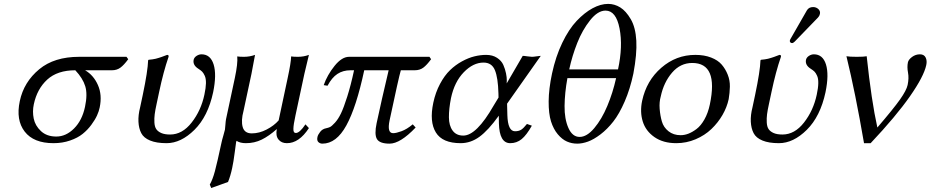

<svg xmlns="http://www.w3.org/2000/svg" viewBox="-20 -718 4730 976"><path d="M548.8 -360.8H412.6Q455.6 -335.9 477.8 -285.6Q500 -235.4 486.8 -171.9Q482.9 -152.3 473.1 -130.9Q463.4 -109.4 444.3 -83.5Q425.3 -57.6 400.1 -37.4Q375 -17.1 336.2 -3.7Q297.4 9.8 252 9.8Q150.9 9.8 105.5 -49.1Q60.1 -107.9 80.6 -204.1Q101.1 -301.3 179.7 -366.2Q255.9 -429.2 382.3 -429.2H623L631.8 -417Q610.4 -387.7 592.3 -374.3Q574.2 -360.8 548.8 -360.8ZM266.1 -23.9Q315.4 -23.9 356.4 -64.9Q397.5 -106 412.1 -174.8Q425.8 -239.3 413.3 -279.8Q400.9 -320.3 362.8 -360.8Q272 -360.8 220.2 -313.5Q168.5 -266.1 151.9 -188Q144 -151.4 151.4 -115.2Q158.7 -79.1 188.2 -51.5Q217.8 -23.9 266.1 -23.9Z M789.1 -251 775.9 -189Q769 -157.7 766.4 -137.2Q763.7 -116.7 764.9 -95.2Q766.1 -73.7 774.4 -61.5Q782.7 -49.3 800 -41.7Q817.4 -34.2 844.7 -34.2Q906.7 -34.2 954.3 -95.2Q1002 -156.2 1019 -236.8Q1026.4 -271 1026.9 -294.9Q1027.3 -318.8 1020.8 -333Q1014.2 -347.2 1007.6 -353.8Q1001 -360.4 988.8 -368.2Q959 -386.7 964.4 -414.1Q967.3 -426.3 979.5 -434.1Q991.7 -441.9 1004.4 -441.9Q1049.8 -441.9 1065.9 -390.4Q1082 -338.9 1063.5 -249Q1037.1 -126 968.5 -58.1Q899.9 9.8 826.7 9.8Q775.4 9.8 742.9 -3.7Q710.4 -17.1 698 -41.3Q685.5 -65.4 683.8 -99.1Q682.1 -132.8 692.4 -172.9L705.6 -234.9Q731.4 -357.9 732.9 -411.1L735.4 -414.1Q745.1 -414.6 754.9 -416.3Q764.6 -418 771.5 -419.4Q778.3 -420.9 788.1 -424.1Q797.9 -427.2 802 -428.7Q806.2 -430.2 816.4 -434.1Q826.7 -438 829.6 -439Q838.9 -439 836.9 -429.2Q810.5 -353 789.1 -251Z M1527.3 -342.8 1481.9 -130.9Q1476.6 -105.5 1474.1 -90.1Q1471.7 -74.7 1471.4 -63Q1471.2 -51.3 1474.4 -46.6Q1477.5 -42 1483.9 -42Q1503.4 -42 1532.7 -85.9L1550.3 -66.9Q1500 10.3 1438 9.8Q1410.6 9.8 1395.5 -9Q1380.4 -27.8 1387.2 -62Q1347.2 -26.4 1310.3 -8.3Q1273.4 9.8 1230 9.8Q1200.7 9.8 1182.6 -2Q1182.6 -2 1181.6 0Q1180.7 2.4 1180.2 4.9Q1179.2 9.8 1173.1 57.4Q1167 105 1160.2 136.2Q1151.9 175.8 1139.2 207L1053.7 237.8L1046.4 220.2Q1060.5 196.3 1072.3 152.8Q1084 109.4 1106 6.8Q1108.9 -7.3 1115.2 -28.3Q1121.6 -49.3 1123.5 -59.1Q1124.5 -63.5 1125.7 -82.5Q1127 -101.6 1128.9 -111.8L1173.8 -321.8Q1189.5 -395.5 1186 -431.2Q1197.8 -429.2 1220.2 -429.2Q1249 -429.2 1276.4 -439Q1264.6 -375 1258.3 -342.8L1217.8 -153.8Q1204.6 -105 1213.6 -72.5Q1222.7 -40 1259.8 -40Q1297.9 -40 1335.4 -59.6Q1373 -79.1 1396.5 -106L1442.4 -321.8Q1459 -398.4 1460 -431.2Q1471.7 -429.2 1494.6 -429.2Q1523.4 -429.2 1550.3 -439Q1534.2 -374.5 1527.3 -342.8Z M2163.1 -429.2 2171.4 -417Q2149.9 -387.7 2132.1 -374.3Q2114.3 -360.8 2087.9 -360.8H2017.6Q2006.8 -324.7 1960.4 -106Q1946.8 -41 1978.5 -41Q1993.7 -41 2021 -51Q2048.3 -61 2078.1 -85.9L2092.8 -69.8Q2014.6 12.2 1960.4 12.2Q1910.2 12.2 1896.2 -11Q1882.3 -34.2 1894.5 -91.8Q1918.9 -206.1 1955.6 -360.8H1831.5Q1791.5 -173.3 1740.7 -80.6Q1689.9 12.2 1618.7 12.2Q1606.9 12.2 1598.4 4.2Q1589.8 -3.9 1593.8 -22Q1596.2 -33.2 1607.7 -47.9Q1619.1 -62.5 1637.2 -65.9Q1649.4 -68.4 1658 -72.5Q1666.5 -76.7 1682.9 -94.5Q1699.2 -112.3 1713.1 -141.1Q1727.1 -169.9 1745.1 -226.8Q1763.2 -283.7 1779.8 -360.8H1761.7Q1723.6 -360.8 1695.3 -342.3Q1667 -323.7 1645 -282.2L1625.5 -285.2Q1643.6 -336.9 1680.7 -383.1Q1717.8 -429.2 1754.4 -429.2Z M2557.6 -190.9 2559.1 -132.8Q2561.5 -50.8 2597.7 -50.8Q2616.7 -50.8 2628.9 -58.3Q2641.1 -65.9 2658.7 -87.9L2683.6 -79.1Q2656.7 -31.2 2631.6 -10.7Q2606.4 9.8 2573.7 9.8Q2518.6 9.8 2516.1 -90.8L2515.6 -129.9Q2461.9 -55.2 2417.2 -22.7Q2372.6 9.8 2321.8 9.8Q2229 9.8 2195.6 -44.7Q2162.1 -99.1 2182.6 -195.8Q2193.8 -248.5 2216.8 -291.5Q2239.7 -334.5 2267.6 -361.3Q2295.4 -388.2 2328.6 -406.2Q2361.8 -424.3 2392.1 -431.6Q2422.4 -439 2451.2 -439Q2483.9 -439 2506.6 -424.1Q2529.3 -409.2 2538.6 -387.9Q2547.9 -366.7 2552.2 -345.2Q2556.6 -323.7 2556.2 -309.1L2555.7 -293.9L2637.2 -434.1Q2644.5 -434.1 2660.6 -431.6Q2676.8 -429.2 2684.1 -429.2Q2691.9 -429.2 2707.3 -431.6Q2722.7 -434.1 2729 -434.1ZM2514.2 -222.2 2513.7 -243.2Q2511.7 -322.8 2495.8 -361.3Q2480 -399.9 2438 -399.9Q2385.3 -399.9 2337.6 -350.8Q2290 -301.8 2272.5 -219.2Q2261.7 -164.1 2262 -121.8Q2262.2 -79.6 2280.8 -54.2Q2299.3 -28.8 2335 -28.8Q2402.3 -28.8 2489.3 -181.2Z M3121.6 -365.2Q3147 -482.4 3129.4 -573.2Q3111.8 -664.1 3058.1 -664.1Q3018.6 -664.1 2979.5 -614.7Q2940.4 -565.4 2914.6 -500.2Q2888.7 -435.1 2873.5 -365.2ZM3111.8 -320.8H2864.3Q2850.6 -245.6 2849.9 -179.4Q2849.1 -113.3 2869.4 -67.6Q2889.6 -22 2926.5 -22Q2963.4 -22 3001.2 -67.1Q3039.1 -112.3 3067.1 -179.2Q3095.2 -246.1 3111.8 -320.8ZM2786.1 -344.2Q2804.7 -430.7 2838.1 -500.2Q2871.6 -569.8 2911.4 -611.8Q2951.2 -653.8 2992.2 -676Q3033.2 -698.2 3071.3 -698.2Q3104 -698.2 3133.1 -680.2Q3162.1 -662.1 3186.5 -620.4Q3210.9 -578.6 3214.6 -511Q3218.3 -443.4 3199.7 -344.2Q3183.1 -265.6 3155.5 -202.1Q3127.9 -138.7 3097.4 -99.9Q3066.9 -61 3032.5 -34.9Q2998 -8.8 2969 1.7Q2939.9 12.2 2914.1 12.2Q2886.7 12.2 2862.1 1.5Q2837.4 -9.3 2815.4 -35.4Q2793.5 -61.5 2781 -100.8Q2768.6 -140.1 2769 -203.1Q2769.5 -266.1 2786.1 -344.2Z M3244.1 -205.1Q3266.1 -308.1 3341.6 -373.5Q3417 -439 3514.6 -439Q3560.1 -439 3594.7 -425.5Q3629.4 -412.1 3648.7 -389.6Q3668 -367.2 3679.4 -338.1Q3690.9 -309.1 3690.2 -277.3Q3689.5 -245.6 3684.1 -213.9Q3675.3 -172.9 3652.6 -133.5Q3629.9 -94.2 3596.2 -62Q3562.5 -29.8 3515.9 -10Q3469.2 9.8 3417.5 9.8Q3351.1 9.8 3306.6 -21.2Q3262.2 -52.2 3247.3 -100.6Q3232.4 -148.9 3244.1 -205.1ZM3499 -397.9Q3438.5 -397.9 3396.2 -348.6Q3354 -299.3 3338.9 -228Q3330.6 -199.2 3333.3 -164.8Q3335.9 -130.4 3344.5 -100.6Q3353 -70.8 3378.2 -50.8Q3403.3 -30.8 3439.9 -30.8Q3459 -30.8 3479 -38.3Q3499 -45.9 3520.8 -62.3Q3542.5 -78.6 3560.8 -110.8Q3579.1 -143.1 3588.4 -187Q3632.8 -397.9 3499 -397.9Z M4113.3 -682.1Q4128.9 -682.1 4139.9 -671.9Q4150.9 -661.6 4147.9 -647Q4145.5 -636.2 4138.2 -628.9L4020 -506.8Q4012.2 -499 4006.3 -499Q4000.5 -499 3997.3 -502.9Q3994.1 -506.8 3995.1 -512.2Q3995.6 -515.6 3999.5 -522L4081.5 -665Q4091.3 -682.1 4113.3 -682.1ZM3901.9 -251 3888.7 -189Q3881.8 -157.7 3879.2 -137.2Q3876.5 -116.7 3877.7 -95.2Q3878.9 -73.7 3887.2 -61.5Q3895.5 -49.3 3912.8 -41.7Q3930.2 -34.2 3957.5 -34.2Q4019.5 -34.2 4067.1 -95.2Q4114.7 -156.2 4131.8 -236.8Q4139.2 -271 4139.6 -294.9Q4140.1 -318.8 4133.5 -333Q4127 -347.2 4120.4 -353.8Q4113.8 -360.4 4101.6 -368.2Q4071.8 -386.7 4077.1 -414.1Q4080.1 -426.3 4092.3 -434.1Q4104.5 -441.9 4117.2 -441.9Q4162.6 -441.9 4178.7 -390.4Q4194.8 -338.9 4176.3 -249Q4149.9 -126 4081.3 -58.1Q4012.7 9.8 3939.5 9.8Q3888.2 9.8 3855.7 -3.7Q3823.2 -17.1 3810.8 -41.3Q3798.3 -65.4 3796.6 -99.1Q3794.9 -132.8 3805.2 -172.9L3818.4 -234.9Q3844.2 -357.9 3845.7 -411.1L3848.1 -414.1Q3857.9 -414.6 3867.7 -416.3Q3877.4 -418 3884.3 -419.4Q3891.1 -420.9 3900.9 -424.1Q3910.6 -427.2 3914.8 -428.7Q3918.9 -430.2 3929.2 -434.1Q3939.5 -438 3942.4 -439Q3951.7 -439 3949.7 -429.2Q3923.3 -353 3901.9 -251Z M4439.9 -69.8Q4522.5 -166 4555.2 -212.4Q4587.9 -258.8 4593.8 -286.1Q4601.1 -320.8 4595.7 -349.1Q4590.3 -377.4 4595.2 -400.9Q4598.1 -415 4616.2 -428.5Q4634.3 -441.9 4656.2 -441.9Q4677.2 -441.9 4685.3 -425.8Q4693.4 -409.7 4688.5 -387.2Q4676.3 -329.6 4605.5 -228.3Q4534.7 -127 4405.8 9.8H4372.1Q4328.1 -246.6 4282.7 -432.1Q4298.3 -429.2 4335.2 -429.2Q4372.1 -429.2 4385.7 -432.1Q4409.7 -205.6 4439.9 -69.8Z"/></svg>

Font: Linux Biolinum
Style: Italic
Weight: 400
Italic angle: -12°
Designer: Philipp H. Poll
Foundry: Philipp H. Poll
Version: Version 1.1.3 ; ttfautohint (v0.9)